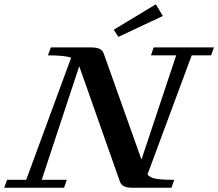

<svg xmlns="http://www.w3.org/2000/svg" viewBox="-55 -887 1031 907"><path d="M504.4 -712.9 482.4 -746.6 681.2 -866.7 714.4 -811.5ZM-35.2 0 -21.5 -37.6H68.8L281.2 -614.7Q249.5 -625.5 171.4 -625.5L185.1 -663.1H373.5Q399.9 -663.1 414.8 -656.5Q429.7 -649.9 435.1 -633.8L613.3 -133.3L777.3 -625.5H658.2L670.9 -663.1H955.6L942.4 -625.5H850.6L641.6 -62.5Q652.8 -48.3 679.4 -43Q706.1 -37.6 768.1 -37.6L754.9 0H572.3Q545.4 0 531.2 -6.8Q517.1 -13.7 511.2 -29.8L319.3 -574.2L142.1 -37.6H260.7L247.6 0Z"/></svg>

Font: Elstob 8pt SemiBold
Style: Italic
Weight: 600
Italic angle: -20°
Designer: Peter S. Baker
Version: Version 1.015